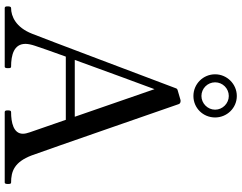

<svg xmlns="http://www.w3.org/2000/svg" viewBox="-125 -899 1024 814"><g transform="rotate(90 387.0 -492.0)"><path d="M387 -800C438 -800 478 -841 478 -892C478 -942 438 -984 387 -984C336 -984 295 -942 295 -892C295 -841 336 -800 387 -800ZM387 -950C418 -950 445 -924 445 -892C445 -860 418 -834 387 -834C355 -834 329 -860 329 -892C329 -924 355 -950 387 -950ZM754 -27C706 -27 667 -41 639 -114C614 -182 425 -728 422 -736C421 -741 417 -744 413 -745C409 -746 406 -746 403 -745L362 -733C358 -732 355 -729 354 -725C325 -649 135 -144 123 -116C96 -47 49 -27 14 -27C9 -27 7 -22 7 -13C7 -5 8 0 14 0H263C268 0 269 -7 269 -13C269 -20 269 -27 263 -27C213 -27 166 -39 166 -88C166 -99 169 -113 174 -128C181 -149 198 -199 220 -259H488C515 -180 537 -117 541 -106C545 -95 547 -85 547 -77C547 -37 499 -27 455 -27C449 -27 448 -22 448 -13C448 -5 449 0 455 0H754C759 0 760 -7 760 -13C760 -20 760 -27 754 -27ZM234 -297C282 -429 342 -593 358 -635L475 -297Z"/></g></svg>

Font: Shippori Mincho OTF Medium
Style: Regular
Weight: 500
Designer: FONTDASU
Foundry: FONTDASU / Google Inc. / but / Adobe
Version: Version 3.300;hotconv 1.0.109;makeotfexe 2.5.65596